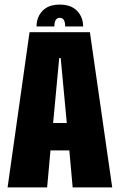

<svg xmlns="http://www.w3.org/2000/svg" viewBox="-20 -815 521 835"><path d="M13 0 108.5 -675H371L468 0H296L281.5 -161H199.5L185 0ZM211 -280H270.5L244 -562.5H237.5ZM240 -795Q289 -795 315.2 -767.8Q341.5 -740.5 341.5 -700H263.5Q263.5 -737.5 240 -737.5Q216.5 -737.5 216.5 -700H139Q139 -740.5 164.8 -767.8Q190.5 -795 240 -795Z"/></svg>

Font: Anybody Condensed ExtraBold
Style: Regular
Weight: 800
Width: 3
Designer: Tyler Finck
Foundry: Etcetera Type Company
Version: Version 1.010; ttfautohint (v1.8.3) -l 8 -r 50 -G 200 -x 14 